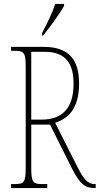

<svg xmlns="http://www.w3.org/2000/svg" viewBox="-20 -951 504 971"><path d="M193 -784V-771H198C236 -818 285 -886 304 -921V-931H259C245 -886 223 -843 193 -784ZM36 0H219V-20H194C144 -20 138 -31 138 -108V-321H233L347 -93C385 -21 408 0 461 0H464V-20H459C423 -20 402 -47 372 -106L259 -330C317 -349 380 -393 380 -528C380 -649 329 -714 200 -714H36V-694H54C104 -694 110 -683 110 -606V-108C110 -31 104 -20 54 -20H36ZM189 -346H138V-689H206C313 -689 352 -629 352 -528C352 -410 301 -346 189 -346Z"/></svg>

Font: Noto Serif ExtraCondensed Thin
Style: Regular
Weight: 100
Width: 2
Designer: Monotype Design Team
Foundry: Monotype Imaging Inc.
Version: Version 2.013